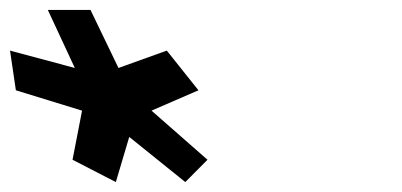

<svg xmlns="http://www.w3.org/2000/svg" viewBox="-302 -880 810 387"><path d="M34.2 -778 -63.2 -743 -119.6 -860H-205.6L-151.2 -743L-281.8 -778L-270 -698L-136.6 -657L-155.8 -558L-68.5 -513L-41.5 -604L71.5 -513L116.2 -558L3.4 -657L98 -698Z"/></svg>

Font: Hussar
Style: BdOpOblFive
Weight: 700
Foundry: Cannot Into Space Fonts
Version: Version 2.00